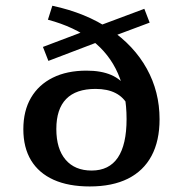

<svg xmlns="http://www.w3.org/2000/svg" viewBox="-20 -651 640 682"><path d="M298.7 11.3Q223.3 11.3 170.5 -12.4Q117.8 -36.2 90.3 -81.5Q62.9 -126.9 62.9 -191.9Q62.9 -257.4 90.1 -303.8Q117.3 -350.2 167.5 -375.1Q217.8 -400.1 287.3 -400.1Q339.3 -400.1 375 -384.7Q410.7 -369.2 432 -337.1L434.3 -276.8Q418.9 -305.9 390.3 -320.5Q361.6 -335.2 319.5 -335.2Q250 -335.2 215.1 -299.5Q180.1 -263.8 180.1 -192.8Q180.1 -122.2 213 -83.7Q245.8 -45.2 305.5 -45.2Q367.5 -45.2 398.6 -91.2Q429.6 -137.2 429.6 -228.3Q429.6 -320.1 398.9 -390.1Q368.3 -460 306.5 -507.9Q244.7 -555.7 150.2 -581L165.9 -630.6Q285.5 -605 370.7 -547Q455.9 -489 501.4 -407.1Q546.8 -325.2 546.8 -227.6Q546.8 -150.5 518.2 -97.2Q489.7 -44 434.4 -16.3Q379 11.3 298.7 11.3ZM151.9 -434.7 132.5 -484.3 311.5 -552 341 -506.8ZM341 -506.8 311.5 -552 492.7 -619.7 511.6 -570.6Z"/></svg>

Font: Playfair 5pt SemiExpanded Light
Style: Regular
Weight: 300
Width: 6
Designer: Claus Eggers Sørensen
Foundry: Claus Eggers Sørensen
Version: Version 2.203